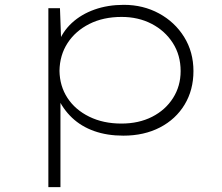

<svg xmlns="http://www.w3.org/2000/svg" viewBox="-20 -554 917 794"><path d="M180 220V-520H228L233 -382L219 -371Q238 -423 277 -459Q316 -495 371 -514.5Q426 -534 492 -534Q572 -534 637.5 -498.5Q703 -463 741.5 -401Q780 -339 780 -260Q780 -182 743.5 -121.5Q707 -61 641.5 -27Q576 7 490 7Q423 7 369.5 -12Q316 -31 278 -67Q240 -103 217 -154L230 -143V220ZM482 -43Q554 -43 609 -71Q664 -99 695.5 -148.5Q727 -198 727 -260Q727 -326 694.5 -376.5Q662 -427 607 -455.5Q552 -484 483 -484Q407 -484 349.5 -455Q292 -426 259.5 -376Q227 -326 226 -261Q227 -198 259 -149Q291 -100 349 -71.5Q407 -43 482 -43Z"/></svg>

Font: Lexend Peta ExtraLight
Style: Regular
Weight: 250
Version: Version 1.007